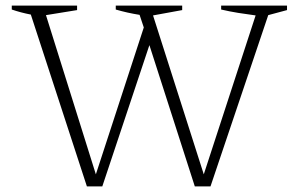

<svg xmlns="http://www.w3.org/2000/svg" viewBox="-20 -665 1066 685"><path d="M290 0 90 -613Q54 -620 22 -631V-645H255V-629L144 -611L322 -43L493 -567L478 -612Q434 -619 393 -631V-645H630V-629L526 -610L707 -43L892 -610Q861 -614 830 -619Q799 -624 769 -631V-645H1004V-629L937 -611L731 0H675L513 -504L345 0Z"/></svg>

Font: Piazzolla SC ExtraLight
Style: Regular
Weight: 200
Designer: Juan Pablo del Peral
Foundry: Huerta Tipografica
Version: Version 1.330